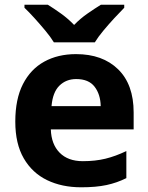

<svg xmlns="http://www.w3.org/2000/svg" viewBox="-20 -786 631 816"><path d="M303 -556Q416 -556 482 -491.5Q548 -427 548 -308V-236H196Q198 -173 233.5 -137Q269 -101 332 -101Q385 -101 428 -111.5Q471 -122 517 -144V-29Q477 -9 432.5 0.5Q388 10 325 10Q243 10 180 -20.5Q117 -51 81 -113Q45 -175 45 -269Q45 -365 77.5 -428.5Q110 -492 168 -524Q226 -556 303 -556ZM304 -450Q261 -450 232.5 -422Q204 -394 199 -335H408Q407 -385 382 -417.5Q357 -450 304 -450ZM209 -606Q195 -629 172.5 -656Q150 -683 126.5 -709Q103 -735 84 -753V-766H183Q209 -750 239 -728.5Q269 -707 295 -680Q321 -707 352 -728.5Q383 -750 409 -766H508V-753Q490 -735 466 -709Q442 -683 419.5 -656Q397 -629 383 -606Z"/></svg>

Font: Noto Sans Tamil
Style: Bold
Weight: 700
Designer: Jelle Bosma - Monotype Design Team
Foundry: Monotype Imaging Inc.
Version: Version 2.004; ttfautohint (v1.8.4.7-5d5b)